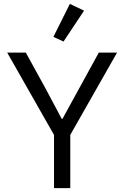

<svg xmlns="http://www.w3.org/2000/svg" viewBox="-20 -969 640 989"><path d="M342 0V-274.1L583.1 -698.2H489L301.8 -356.9H297.9L213.1 -516L112.9 -698.2H17L258.2 -274.1V0ZM255 -779.1 307.2 -755 413 -914.1 339.8 -948.9Z"/></svg>

Font: Margiela Mono
Style: Regular
Weight: 400
Designer: Mike Abbink, Paul van der Laan, Pieter van Rosmalen
Foundry: Bold Monday
Version: Version 2.003 2021